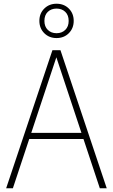

<svg xmlns="http://www.w3.org/2000/svg" viewBox="-20 -1009 605 1029"><path d="M13 0 261 -740H304L552 0H515L276 -720H288L49 0ZM123 -264 133 -297H432L442 -264ZM283 -805Q243.5 -805 217.2 -831.2Q191 -857.5 191 -897Q191 -937 217.2 -963Q243.5 -989 283 -989Q323 -989 349 -963Q375 -937 375 -897Q375 -857.5 349 -831.2Q323 -805 283 -805ZM283 -831Q311.5 -831 329.8 -848.8Q348 -866.5 348 -897Q348 -928 329.8 -945.5Q311.5 -963 283 -963Q254.5 -963 236.2 -945.5Q218 -928 218 -897Q218 -866.5 236.2 -848.8Q254.5 -831 283 -831Z"/></svg>

Font: Encode Sans SC Condensed Thin
Style: Regular
Weight: 100
Width: 3
Designer: Multiple Designers
Foundry: Impallari Type
Version: Version 3.002